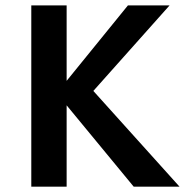

<svg xmlns="http://www.w3.org/2000/svg" viewBox="-20 -696 689 716"><path d="M228.5 -394.5 457 -675.8H612.3L328.1 -356.9L649.4 0H478.5L228.5 -303.2V0H96.7V-675.8H228.5Z"/></svg>

Font: Cadman
Style: Bold
Weight: 700
Designer: Paul James MIller
Foundry: High-Logic / Made with FontCreator
Version: Version 2.114;March 28, 2021;FontCreator 13.0.0.2683 64-bit